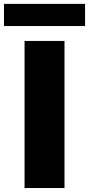

<svg xmlns="http://www.w3.org/2000/svg" viewBox="-58 -946 448 966"><path d="M65.5 0V-740H266.5V0ZM-38 -815V-926.5H370V-815Z"/></svg>

Font: Encode Sans SC SemiExpanded ExtraBold
Style: Regular
Weight: 800
Width: 6
Designer: Multiple Designers
Foundry: Impallari Type
Version: Version 3.002